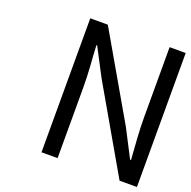

<svg xmlns="http://www.w3.org/2000/svg" viewBox="-129 -860 980 987"><g transform="rotate(20 361.0 -366.5)"><path d="M200 0V-733H296L563 -271L641 -120H646L642 -177L638 -235Q634 -295 634 -352V-733H722V0H627L360 -463L281 -614H277L280 -558L284 -501Q288 -440 288 -385V0Z"/></g></svg>

Font: Source Han Sans Regular
Style: Regular
Weight: 400
Designer: Ryoko NISHIZUKA  (kana & ideographs); Paul D. Hunt (Latin, Greek & Cyrillic); Wenlong ZHANG  (bopomofo); Sandoll Communi
Foundry: Adobe Systems Incorporated
Version: Version 1.00 January 18, 2024, initial release